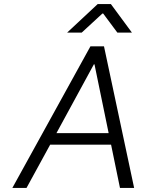

<svg xmlns="http://www.w3.org/2000/svg" viewBox="-20 -929 722 949"><path d="M529 -214H228L111 0H41L427 -700H494L643 0H573ZM517 -271 447 -611H444L259 -271ZM463 -909H528L632 -768H560L490 -862H486L384 -768H312Z"/></svg>

Font: Be Vietnam Light
Style: Italic
Weight: 300
Italic angle: -9.222°
Designer: Gabriel Lam
Foundry: TypeRant
Version: Version 3.000